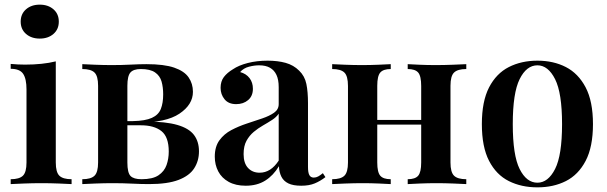

<svg xmlns="http://www.w3.org/2000/svg" viewBox="-20 -792 2611 826"><path d="M151 -772Q187 -772 210 -752Q233 -732 233 -699Q233 -666 210 -646Q187 -626 151 -626Q115 -626 92 -646Q69 -666 69 -699Q69 -732 92 -752Q115 -772 151 -772ZM220 -528V-93Q220 -51 235.5 -36Q251 -21 288 -21V0Q270 -1 233 -2.5Q196 -4 158 -4Q121 -4 83 -2.5Q45 -1 26 0V-21Q63 -21 78.5 -36Q94 -51 94 -93V-407Q94 -453 79.5 -474.5Q65 -496 26 -496V-517Q58 -514 88 -514Q125 -514 158.5 -517.5Q192 -521 220 -528Z M610 -516Q686 -516 729.5 -501Q773 -486 791.5 -459Q810 -432 810 -397Q810 -342 752 -303Q694 -264 575 -265Q575 -265 569.5 -266.5Q564 -268 558 -269.5Q552 -271 552 -271Q605 -272 633.5 -285Q662 -298 672 -323.5Q682 -349 682 -386Q682 -417 675 -441.5Q668 -466 647 -480.5Q626 -495 586 -495Q554 -495 541 -480Q528 -465 528 -423V-93Q528 -49 541.5 -35Q555 -21 589 -21Q637 -21 662 -38Q687 -55 696.5 -82Q706 -109 706 -140Q706 -203 674.5 -228Q643 -253 586 -253H458Q458 -253 458 -262Q458 -271 458 -271H595L610 -269Q693 -269 743 -254.5Q793 -240 814.5 -211.5Q836 -183 836 -141Q836 -100 815.5 -68Q795 -36 748 -18Q701 0 621 0Q589 0 548.5 -2Q508 -4 465 -4Q429 -4 391 -2.5Q353 -1 334 0V-21Q371 -21 386.5 -36Q402 -51 402 -93V-423Q402 -465 386.5 -480Q371 -495 334 -495V-516Q352 -515 389 -513.5Q426 -512 461 -512Q503 -512 542 -514Q581 -516 610 -516Z M1037 7Q994 7 964 -9.5Q934 -26 919 -54.5Q904 -83 904 -118Q904 -161 924 -188.5Q944 -216 975.5 -232.5Q1007 -249 1042 -260.5Q1077 -272 1108 -282.5Q1139 -293 1159 -307Q1179 -321 1179 -344V-417Q1179 -449 1169.5 -469.5Q1160 -490 1141.5 -500.5Q1123 -511 1095 -511Q1074 -511 1051 -505Q1028 -499 1013 -482Q1039 -475 1053.5 -456Q1068 -437 1068 -410Q1068 -379 1047.5 -361.5Q1027 -344 996 -344Q963 -344 946 -365Q929 -386 929 -414Q929 -442 943 -460.5Q957 -479 982 -494Q1007 -511 1046 -521Q1085 -531 1131 -531Q1175 -531 1209 -521.5Q1243 -512 1267 -488Q1291 -465 1298 -431Q1305 -397 1305 -348V-74Q1305 -49 1311 -38.5Q1317 -28 1330 -28Q1340 -28 1349 -33Q1358 -38 1369 -47L1380 -30Q1358 -13 1334 -3Q1310 7 1276 7Q1241 7 1220.5 -3Q1200 -13 1190.5 -32Q1181 -51 1180 -77Q1156 -37 1121 -15Q1086 7 1037 7ZM1097 -49Q1121 -49 1141.5 -62Q1162 -75 1179 -101V-303Q1169 -288 1150.5 -276Q1132 -264 1111 -252Q1090 -240 1071.5 -224.5Q1053 -209 1040.5 -186.5Q1028 -164 1028 -129Q1028 -90 1047 -69.5Q1066 -49 1097 -49Z M1986 -516V-495Q1949 -495 1933.5 -480Q1918 -465 1918 -423V-93Q1918 -51 1933.5 -36Q1949 -21 1986 -21V0Q1968 -1 1930.5 -2.5Q1893 -4 1858 -4Q1821 -4 1786.5 -2.5Q1752 -1 1734 0V-21Q1766 -21 1779 -36Q1792 -51 1792 -93V-422Q1792 -465 1779 -480Q1766 -495 1734 -495V-516Q1751 -515 1784.5 -513.5Q1818 -512 1854 -512Q1890 -512 1928.5 -513.5Q1967 -515 1986 -516ZM1661 -516V-495Q1629 -495 1616 -480Q1603 -465 1603 -423V-93Q1603 -51 1616 -36Q1629 -21 1661 -21V0Q1644 -1 1610 -2.5Q1576 -4 1541 -4Q1504 -4 1466 -2.5Q1428 -1 1409 0V-21Q1446 -21 1461.5 -36Q1477 -51 1477 -93V-422Q1477 -465 1461.5 -480Q1446 -495 1409 -495V-516Q1427 -515 1464.5 -513.5Q1502 -512 1537 -512Q1573 -512 1608 -513.5Q1643 -515 1661 -516ZM1836 -276V-256H1554V-276Z M2292 -531Q2361 -531 2414.5 -503.5Q2468 -476 2499.5 -416Q2531 -356 2531 -258Q2531 -160 2499.5 -100Q2468 -40 2414.5 -13Q2361 14 2292 14Q2223 14 2169 -13Q2115 -40 2084 -100Q2053 -160 2053 -258Q2053 -356 2084 -416Q2115 -476 2169 -503.5Q2223 -531 2292 -531ZM2292 -511Q2245 -511 2215.5 -451.5Q2186 -392 2186 -258Q2186 -124 2215.5 -65Q2245 -6 2292 -6Q2338 -6 2368 -65Q2398 -124 2398 -258Q2398 -392 2368 -451.5Q2338 -511 2292 -511Z"/></svg>

Font: Playfair Display SemiBold
Style: Regular
Weight: 600
Designer: Claus Eggers Sørensen
Foundry: Claus Eggers Sørensen
Version: Version 1.203